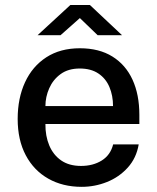

<svg xmlns="http://www.w3.org/2000/svg" viewBox="-20 -714 610 744"><path d="M296.5 10Q223 10 167 -21.8Q111 -53.5 79.8 -112.5Q48.5 -171.5 48.5 -253Q48.5 -333.5 77 -395.2Q105.5 -457 159.5 -492Q213.5 -527 289.5 -527Q364 -527 415.5 -495Q467 -463 493.5 -405.2Q520 -347.5 520 -269V-233.5H156Q155.5 -187 171 -150.2Q186.5 -113.5 217.2 -92.2Q248 -71 294 -71Q340.5 -71 374.2 -92Q408 -113 418.5 -154.5H517.5Q508.5 -101.5 475 -64.5Q441.5 -27.5 394.5 -8.8Q347.5 10 296.5 10ZM156 -303H418Q418 -343.5 404 -376.8Q390 -410 361.2 -429.2Q332.5 -448.5 289 -448.5Q244.5 -448.5 215 -427Q185.5 -405.5 170.8 -372Q156 -338.5 156 -303ZM125.5 -577.5 252.5 -694.5H328.5L453 -577.5H358.5L289.5 -644L214.5 -577.5Z"/></svg>

Font: Public Sans Thin Medium
Style: Regular
Weight: 500
Version: Version 2.001